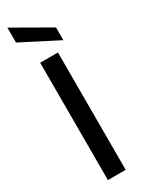

<svg xmlns="http://www.w3.org/2000/svg" viewBox="-246 -967 737 992"><g transform="rotate(-30 122.0 -471.0)"><path d="M69 0V-700H175V0ZM231 -741 13 -853V-942L231 -817Z"/></g></svg>

Font: Rethink Sans Medium
Style: Regular
Weight: 500
Designer: The Rethink Sans project authors (Hans Thiessen). DM Sans designed by Colophon Foundry.
Foundry: Rethink Communications LLC
Version: Version 1.001